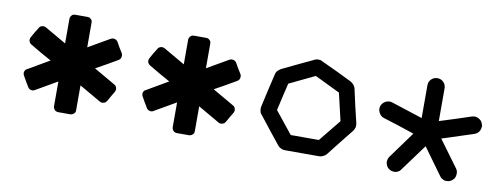

<svg xmlns="http://www.w3.org/2000/svg" viewBox="-46 -766 2335 893"><g transform="rotate(10 1121.0 -320.0)"><path d="M384.8 -320.3Q410.2 -305.7 435.5 -291Q460.9 -276.4 486.3 -261.7Q490.2 -259.8 493.2 -255.9Q496.1 -252 497.1 -247.1Q498 -244.1 498 -241.2Q498 -239.3 498 -238.3Q497.1 -233.4 495.1 -229.5Q487.3 -216.8 480.5 -205.1Q473.6 -193.4 466.8 -180.7Q463.9 -176.8 460.9 -173.8Q457 -170.9 452.1 -169.9Q447.3 -168 442.4 -168.9Q438.5 -168.9 433.6 -171.9Q400.4 -191.4 332 -230.5Q332 -201.2 332 -171.9Q332 -142.6 332 -113.3Q332 -108.4 331.1 -104.5Q329.1 -100.6 325.2 -96.7Q321.3 -92.8 317.4 -91.8Q313.5 -89.8 307.6 -89.8Q293.9 -89.8 280.3 -89.8Q265.6 -89.8 252 -89.8Q251 -89.8 251 -89.8Q246.1 -89.8 242.2 -91.8Q238.3 -92.8 234.4 -96.7Q231.4 -100.6 229.5 -104.5Q227.5 -108.4 227.5 -114.3Q227.5 -152.3 227.5 -230.5Q202.1 -215.8 176.8 -201.2Q151.4 -186.5 126 -171.9Q122.1 -168.9 117.2 -168.9Q112.3 -168 107.4 -169.9Q103.5 -170.9 99.6 -173.8Q95.7 -176.8 93.8 -180.7Q85.9 -193.4 79.1 -205.1Q72.3 -216.8 65.4 -229.5Q62.5 -233.4 62.5 -238.3Q61.5 -239.3 61.5 -241.2Q61.5 -244.1 62.5 -247.1Q63.5 -252 66.4 -255.9Q69.3 -259.8 74.2 -261.7Q107.4 -281.2 174.8 -320.3Q149.4 -335 124 -348.6Q99.6 -363.3 74.2 -377.9Q69.3 -380.9 66.4 -384.8Q64.5 -387.7 62.5 -392.6Q61.5 -397.5 62.5 -402.3Q62.5 -406.2 65.4 -411.1Q72.3 -422.9 79.1 -435.5Q85.9 -447.3 93.8 -459Q95.7 -463.9 99.6 -466.8Q103.5 -468.8 107.4 -470.7Q112.3 -471.7 117.2 -471.7Q122.1 -470.7 126 -468.8Q160.2 -449.2 227.5 -410.2Q227.5 -439.5 227.5 -467.8Q227.5 -497.1 227.5 -526.4Q227.5 -531.2 229.5 -535.2Q231.4 -540 234.4 -543Q238.3 -546.9 242.2 -548.8Q247.1 -549.8 252 -549.8Q265.6 -549.8 280.3 -549.8Q293.9 -549.8 307.6 -549.8Q313.5 -549.8 317.4 -548.8Q321.3 -546.9 325.2 -543Q329.1 -540 331.1 -535.2Q332 -531.2 332 -526.4Q332 -487.3 332 -410.2Q357.4 -424.8 382.8 -439.5Q408.2 -454.1 433.6 -468.8Q438.5 -470.7 442.4 -471.7Q447.3 -471.7 452.1 -470.7Q457 -468.8 460.9 -465.8Q463.9 -463.9 466.8 -459Q473.6 -447.3 480.5 -434.6Q487.3 -422.9 495.1 -411.1Q497.1 -406.2 498 -402.3Q498 -397.5 497.1 -392.6Q496.1 -387.7 493.2 -383.8Q490.2 -380.9 486.3 -377.9Q460.9 -363.3 435.5 -348.6Q410.2 -335 384.8 -320.3Z M945.3 -320.3Q970.7 -305.7 996.1 -291Q1021.5 -276.4 1046.9 -261.7Q1050.8 -259.8 1053.7 -255.9Q1056.6 -252 1057.6 -247.1Q1058.6 -244.1 1058.6 -241.2Q1058.6 -239.3 1058.6 -238.3Q1057.6 -233.4 1055.7 -229.5Q1047.9 -216.8 1041 -205.1Q1034.2 -193.4 1027.3 -180.7Q1024.4 -176.8 1021.5 -173.8Q1017.6 -170.9 1012.7 -169.9Q1007.8 -168 1002.9 -168.9Q999 -168.9 994.1 -171.9Q960.9 -191.4 892.6 -230.5Q892.6 -201.2 892.6 -171.9Q892.6 -142.6 892.6 -113.3Q892.6 -108.4 891.6 -104.5Q889.6 -100.6 885.7 -96.7Q881.8 -92.8 877.9 -91.8Q874 -89.8 868.2 -89.8Q854.5 -89.8 840.8 -89.8Q826.2 -89.8 812.5 -89.8Q811.5 -89.8 811.5 -89.8Q806.6 -89.8 802.7 -91.8Q798.8 -92.8 794.9 -96.7Q792 -100.6 790 -104.5Q788.1 -108.4 788.1 -114.3Q788.1 -152.3 788.1 -230.5Q762.7 -215.8 737.3 -201.2Q711.9 -186.5 686.5 -171.9Q682.6 -168.9 677.7 -168.9Q672.9 -168 668 -169.9Q664.1 -170.9 660.2 -173.8Q656.2 -176.8 654.3 -180.7Q646.5 -193.4 639.6 -205.1Q632.8 -216.8 626 -229.5Q623 -233.4 623 -238.3Q622.1 -239.3 622.1 -241.2Q622.1 -244.1 623 -247.1Q624 -252 627 -255.9Q629.9 -259.8 634.8 -261.7Q668 -281.2 735.4 -320.3Q710 -335 684.6 -348.6Q660.2 -363.3 634.8 -377.9Q629.9 -380.9 627 -384.8Q625 -387.7 623 -392.6Q622.1 -397.5 623 -402.3Q623 -406.2 626 -411.1Q632.8 -422.9 639.6 -435.5Q646.5 -447.3 654.3 -459Q656.2 -463.9 660.2 -466.8Q664.1 -468.8 668 -470.7Q672.9 -471.7 677.7 -471.7Q682.6 -470.7 686.5 -468.8Q720.7 -449.2 788.1 -410.2Q788.1 -439.5 788.1 -467.8Q788.1 -497.1 788.1 -526.4Q788.1 -531.2 790 -535.2Q792 -540 794.9 -543Q798.8 -546.9 802.7 -548.8Q807.6 -549.8 812.5 -549.8Q826.2 -549.8 840.8 -549.8Q854.5 -549.8 868.2 -549.8Q874 -549.8 877.9 -548.8Q881.8 -546.9 885.7 -543Q889.6 -540 891.6 -535.2Q892.6 -531.2 892.6 -526.4Q892.6 -487.3 892.6 -410.2Q918 -424.8 943.4 -439.5Q968.8 -454.1 994.1 -468.8Q999 -470.7 1002.9 -471.7Q1007.8 -471.7 1012.7 -470.7Q1017.6 -468.8 1021.5 -465.8Q1024.4 -463.9 1027.3 -459Q1034.2 -447.3 1041 -434.6Q1047.9 -422.9 1055.7 -411.1Q1057.6 -406.2 1058.6 -402.3Q1058.6 -397.5 1057.6 -392.6Q1056.6 -387.7 1053.7 -383.8Q1050.8 -380.9 1046.9 -377.9Q1021.5 -363.3 996.1 -348.6Q970.7 -335 945.3 -320.3Z M1626 -279.3Q1627 -274.4 1627 -269.5Q1627 -264.6 1626 -259.8Q1624 -254.9 1622.1 -250Q1620.1 -246.1 1617.2 -242.2Q1591.8 -210 1566.4 -178.7Q1542 -147.5 1516.6 -115.2Q1512.7 -111.3 1509.8 -108.4Q1505.9 -105.5 1501 -103.5Q1496.1 -101.6 1491.2 -99.6Q1487.3 -98.6 1481.4 -98.6Q1441.4 -98.6 1401.4 -98.6Q1360.4 -98.6 1320.3 -98.6Q1315.4 -98.6 1310.5 -99.6Q1305.7 -101.6 1300.8 -103.5Q1296.9 -105.5 1293 -108.4Q1289.1 -111.3 1286.1 -115.2Q1260.7 -147.5 1235.4 -178.7Q1210 -210 1185.5 -242.2Q1181.6 -246.1 1179.7 -250Q1177.7 -254.9 1176.8 -259.8Q1175.8 -264.6 1175.8 -269.5Q1175.8 -274.4 1176.8 -279.3Q1185.5 -318.4 1194.3 -357.4Q1204.1 -397.5 1212.9 -436.5Q1213.9 -441.4 1215.8 -446.3Q1217.8 -450.2 1220.7 -454.1Q1224.6 -458 1228.5 -460.9Q1231.4 -463.9 1236.3 -466.8Q1272.5 -484.4 1309.6 -502Q1345.7 -518.6 1381.8 -536.1Q1386.7 -539.1 1391.6 -540Q1395.5 -541 1401.4 -541Q1406.2 -541 1411.1 -540Q1416 -539.1 1419.9 -536.1Q1457 -518.6 1493.2 -502Q1529.3 -484.4 1565.4 -466.8Q1570.3 -463.9 1574.2 -460.9Q1578.1 -458 1581.1 -454.1Q1584 -450.2 1585.9 -446.3Q1588.9 -441.4 1589.8 -436.5Q1598.6 -397.5 1607.4 -357.4Q1616.2 -318.4 1626 -279.3ZM1467.8 -172.9Q1496.1 -207 1551.8 -276.4Q1542 -320.3 1521.5 -406.2Q1481.4 -425.8 1402.3 -463.9Q1362.3 -444.3 1282.2 -406.2Q1271.5 -363.3 1252 -276.4Q1279.3 -242.2 1335 -172.9Q1368.2 -172.9 1401.4 -172.9Q1434.6 -172.9 1467.8 -172.9Z M2201.2 -377.9Q2204.1 -371.1 2204.1 -365.2Q2204.1 -363.3 2203.1 -362.3Q2203.1 -354.5 2199.2 -346.7Q2195.3 -338.9 2189.5 -334Q2183.6 -329.1 2174.8 -326.2Q2126 -310.5 2027.3 -278.3Q2050.8 -247.1 2073.2 -215.8Q2095.7 -184.6 2119.1 -153.3Q2124 -146.5 2126 -138.7Q2127 -130.9 2126 -123Q2125 -114.3 2121.1 -107.4Q2116.2 -100.6 2109.4 -95.7Q2107.4 -93.8 2104.5 -92.8Q2101.6 -90.8 2098.6 -89.8Q2094.7 -88.9 2091.8 -88.9Q2088.9 -87.9 2085.9 -87.9Q2081.1 -87.9 2076.2 -88.9Q2072.3 -89.8 2067.4 -92.8Q2062.5 -94.7 2059.6 -97.7Q2055.7 -100.6 2052.7 -105.5Q2022.5 -146.5 1961.9 -230.5Q1938.5 -199.2 1916 -168Q1893.6 -136.7 1870.1 -105.5Q1867.2 -100.6 1864.3 -97.7Q1860.4 -94.7 1856.4 -92.8Q1851.6 -89.8 1846.7 -88.9Q1842.8 -87.9 1837.9 -87.9Q1834 -87.9 1831.1 -88.9Q1828.1 -88.9 1825.2 -89.8Q1821.3 -90.8 1819.3 -92.8Q1816.4 -93.8 1813.5 -95.7Q1806.6 -100.6 1802.7 -107.4Q1798.8 -114.3 1796.9 -123Q1795.9 -130.9 1797.9 -138.7Q1799.8 -146.5 1804.7 -153.3Q1835 -194.3 1895.5 -278.3Q1858.4 -290 1822.3 -302.7Q1785.2 -314.5 1748 -326.2Q1732.4 -331.1 1724.6 -346.7Q1719.7 -355.5 1719.7 -365.2Q1719.7 -371.1 1721.7 -377.9Q1727.5 -393.6 1742.2 -401.4Q1757.8 -409.2 1773.4 -404.3Q1822.3 -387.7 1920.9 -356.4Q1920.9 -394.5 1920.9 -433.6Q1920.9 -472.7 1920.9 -510.7Q1920.9 -528.3 1932.6 -540Q1944.3 -551.8 1961.9 -551.8Q1978.5 -551.8 1990.2 -540Q2002 -528.3 2002 -510.7Q2002 -459 2002 -356.4Q2039.1 -368.2 2076.2 -379.9Q2113.3 -391.6 2150.4 -404.3Q2158.2 -406.2 2166 -406.2Q2173.8 -405.3 2181.6 -401.4Q2188.5 -397.5 2194.3 -391.6Q2199.2 -385.7 2201.2 -377.9Z"/></g></svg>

Font: Passbolt
Style: Regular
Weight: 400
Version: Version 1.0